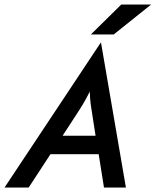

<svg xmlns="http://www.w3.org/2000/svg" viewBox="-62 -837 694 857"><path d="M-41.7 0 387.5 -646.5H388.9L500 0H402.1L378.5 -148.6H163.2L66 0ZM217.4 -231.2H364.6L350 -325Q345.8 -349.3 342.7 -372.9Q339.6 -396.5 338.9 -428.5Q322.9 -396.5 309 -373.3Q295.1 -350 278.5 -325ZM343.8 -683.3 479.2 -816.7H612.5L445.8 -683.3Z"/></svg>

Font: Afacad Medium
Style: Italic
Weight: 500
Italic angle: -14°
Designer: Kristian Moeller
Foundry: Dicotype
Version: Version 1.000; ttfautohint (v1.8.4.7-5d5b)